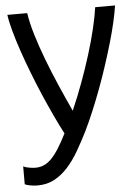

<svg xmlns="http://www.w3.org/2000/svg" viewBox="-52 -560 580 809"><g transform="rotate(-5 237.5 -155.5)"><path d="M465.3 -518.6Q460.9 -488.8 451.9 -449.2Q442.9 -409.7 429.7 -364.3Q416.5 -318.8 400.6 -270.3Q384.8 -221.7 366.9 -173.8Q349.1 -126 330.3 -81.3Q311.5 -36.6 293.5 0Q272.9 41 251.2 78.6Q229.5 116.2 203.6 145.3Q177.7 174.3 146.2 191.4Q114.7 208.5 74.7 208.5Q72.3 208.5 65.9 208.3Q59.6 208 52 207Q44.4 206.1 35.9 204.1Q27.3 202.1 20.5 198.7V123Q28.3 127 36.6 128.9Q44.9 130.9 52.2 131.8Q59.6 132.8 64.9 133.1Q70.3 133.3 72.8 133.3Q91.3 133.3 107.7 126.2Q124 119.1 139.6 103.3Q155.3 87.4 171.4 62Q187.5 36.6 206.1 0Q186.5 -37.1 165.8 -81.5Q145 -126 124.5 -173.8Q104 -221.7 85.2 -270.5Q66.4 -319.3 51 -364.5Q35.6 -409.7 24.7 -449.5Q13.7 -489.3 9.8 -518.6H93.8Q99.6 -478 115 -426.8Q130.4 -375.5 151.9 -319.1Q173.3 -262.7 198.7 -204.3Q224.1 -146 249 -92.3Q273.4 -147.9 294.9 -206.3Q316.4 -264.6 333.7 -320.3Q351.1 -376 363.3 -426.8Q375.5 -477.5 381.3 -518.6Z"/></g></svg>

Font: Arian AMU
Style: Regular
Weight: 400
Designer: Ruben Hakobyan (Tarumian)
Foundry: Ruben Hakobyan (Tarumian)
Version: Version 4.003